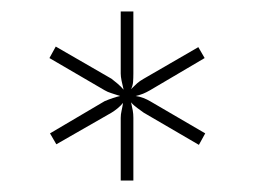

<svg xmlns="http://www.w3.org/2000/svg" viewBox="-20 -765 443 334"><path d="M190 -451V-560Q190 -566 191.5 -572.5Q193 -579 194 -586Q190 -581 184.5 -576.5Q179 -572 174 -569L78 -514L67 -533L162 -589Q169 -592 176.5 -594.5Q184 -597 189 -598Q180 -601 173.5 -603Q167 -605 162 -608L66 -664L77 -684L174 -628Q178 -625 184.5 -619.5Q191 -614 195 -609Q193 -617 191.5 -624.5Q190 -632 190 -637V-745H212V-637Q212 -629 211.5 -622.5Q211 -616 208 -610Q215 -617 219 -620.5Q223 -624 230 -628L325 -683L336 -664L241 -608Q234 -604 229 -602Q224 -600 216 -598Q223 -597 229.5 -594.5Q236 -592 241 -589L337 -533L326 -513L230 -569Q226 -572 219 -577Q212 -582 208 -587Q210 -578 211 -572.5Q212 -567 212 -560V-451Z"/></svg>

Font: Aleo ExtraLight
Style: Regular
Weight: 250
Designer: Alessio Laiso
Foundry: Alessio Laiso
Version: Version 2.001;gftools[0.9.29]